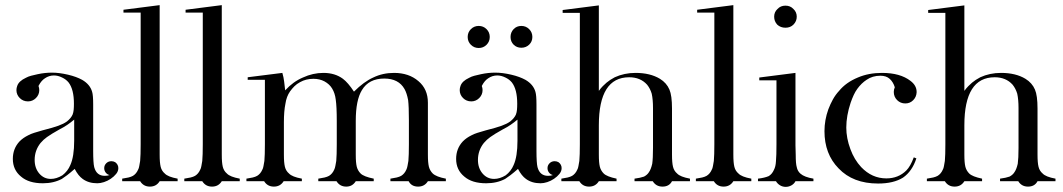

<svg xmlns="http://www.w3.org/2000/svg" viewBox="-20 -706 4142 748"><path d="M269 -240Q256 -229 242 -219.5Q228 -210 212 -202Q178 -183 163 -172Q156 -167 150 -161.5Q144 -156 138 -149Q115 -120 115 -83Q115 -51 133 -30Q151 -9 178 -9Q200 -9 223 -23Q244 -39 254 -63Q269 -96 269 -158ZM130 -371Q133 -363 133 -355Q133 -337 120 -324Q107 -311 89 -311Q70 -311 57 -324Q44 -337 44 -355Q44 -363 47 -371Q53 -390 81 -403Q90 -408 101.5 -411Q113 -414 127 -417Q155 -423 182 -423Q211 -423 245 -415Q262 -411 275.5 -406Q289 -401 300 -395Q331 -377 339 -348Q343 -335 343 -299V-118Q343 -95 344 -79Q345 -63 347 -55Q356 -21 388 -21Q399 -21 407 -24Q398 -26 392 -33.5Q386 -41 386 -51Q386 -62 394 -70Q402 -78 414 -78Q422 -78 429 -74Q441 -65 441 -51Q441 -39 432.5 -28.5Q424 -18 411.5 -9.5Q399 -1 385 3.5Q371 8 359 8Q325 8 302 -9Q285 -21 271 -48Q254 -33 241.5 -23.5Q229 -14 221 -9Q189 8 147 8Q92 8 62 -18Q30 -44 30 -87Q30 -127 56 -155Q64 -163 72 -168.5Q80 -174 90 -179Q99 -184 113 -188.5Q127 -193 145 -198Q188 -209 207 -216Q218 -220 226 -224Q234 -228 241 -233Q257 -246 263 -260Q266 -268 267 -278Q268 -288 268 -302Q268 -358 247 -385Q237 -397 222 -404Q206 -412 190 -412Q171 -412 155 -401Q141 -392 131 -373Z M602 -686V-141V-104Q602 -87 603 -75.5Q604 -64 606 -56Q610 -40 622 -30Q634 -17 672 -10V0H602Q589 21 564 21Q539 21 526 0H456V-10Q470 -12 480.5 -14.5Q491 -17 498 -21Q511 -29 518 -45Q521 -50 522.5 -59Q524 -68 526 -79Q527 -90 527.5 -106.5Q528 -123 528 -144V-657H461V-668Z M844 -686V-141V-104Q844 -87 845 -75.5Q846 -64 848 -56Q852 -40 864 -30Q876 -17 914 -10V0H844Q831 21 806 21Q781 21 768 0H698V-10Q712 -12 722.5 -14.5Q733 -17 740 -21Q753 -29 760 -45Q763 -50 764.5 -59Q766 -68 768 -79Q769 -90 769.5 -106.5Q770 -123 770 -144V-657H703V-668Z M1366 0Q1353 21 1329 21Q1304 21 1291 0H1220V-10Q1234 -12 1244.5 -14.5Q1255 -17 1262 -21Q1275 -29 1282 -45Q1285 -51 1286.5 -59.5Q1288 -68 1290 -79Q1291 -90 1291.5 -106.5Q1292 -123 1292 -144V-234Q1292 -263 1291 -283.5Q1290 -304 1288 -318Q1285 -343 1274 -361Q1264 -378 1244 -389Q1225 -399 1201 -399Q1172 -399 1149 -386Q1136 -379 1127 -370Q1118 -361 1110 -350Q1096 -330 1092 -302Q1086 -273 1086 -230V-140V-104Q1086 -87 1087 -75.5Q1088 -64 1090 -56Q1094 -40 1106 -30Q1118 -17 1156 -10V0H1085Q1072 21 1047 21Q1022 21 1009 0H940V-10Q954 -12 964.5 -14.5Q975 -17 982 -21Q995 -29 1002 -45Q1005 -50 1006.5 -59Q1008 -68 1010 -79Q1011 -90 1011.5 -106.5Q1012 -123 1012 -144V-395H945V-405L1080 -422Q1085 -405 1087 -388Q1089 -371 1091 -354Q1122 -388 1160 -404Q1199 -422 1240 -422Q1285 -422 1316 -399Q1336 -384 1359 -349Q1398 -388 1434 -404Q1471 -422 1515 -422Q1573 -422 1610 -390Q1647 -359 1647 -306V-141V-104Q1647 -87 1648 -75.5Q1649 -64 1651 -56Q1655 -41 1666 -30Q1680 -17 1717 -10V0H1647Q1634 21 1609 21Q1583 21 1572 0H1501V-10Q1515 -12 1525.5 -14.5Q1536 -17 1543 -21Q1556 -29 1563 -45Q1566 -51 1567.5 -59.5Q1569 -68 1571 -79Q1572 -90 1572.5 -106.5Q1573 -123 1573 -144V-237Q1573 -292 1570 -316Q1565 -343 1556 -359Q1533 -400 1477 -400Q1417 -400 1390 -355Q1366 -316 1366 -235V-141V-104Q1366 -87 1367 -75.5Q1368 -64 1370 -56Q1374 -41 1385 -30Q1397 -18 1436 -10V0H1366Z M1996 -240Q1983 -229 1969 -219.5Q1955 -210 1939 -202Q1905 -183 1890 -172Q1883 -167 1877 -161.5Q1871 -156 1865 -149Q1842 -120 1842 -83Q1842 -51 1860 -30Q1878 -9 1905 -9Q1927 -9 1950 -23Q1971 -39 1981 -63Q1996 -96 1996 -158ZM1857 -371Q1860 -363 1860 -355Q1860 -337 1847 -324Q1834 -311 1816 -311Q1797 -311 1784 -324Q1771 -337 1771 -355Q1771 -363 1774 -371Q1780 -390 1808 -403Q1817 -408 1828.5 -411Q1840 -414 1854 -417Q1882 -423 1909 -423Q1938 -423 1972 -415Q1989 -411 2002.5 -406Q2016 -401 2027 -395Q2058 -377 2066 -348Q2070 -335 2070 -299V-118Q2070 -95 2071 -79Q2072 -63 2074 -55Q2083 -21 2115 -21Q2126 -21 2134 -24Q2125 -26 2119 -33.5Q2113 -41 2113 -51Q2113 -62 2121 -70Q2129 -78 2141 -78Q2149 -78 2156 -74Q2168 -65 2168 -51Q2168 -39 2159.5 -28.5Q2151 -18 2138.5 -9.5Q2126 -1 2112 3.5Q2098 8 2086 8Q2052 8 2029 -9Q2012 -21 1998 -48Q1981 -33 1968.5 -23.5Q1956 -14 1948 -9Q1916 8 1874 8Q1819 8 1789 -18Q1757 -44 1757 -87Q1757 -127 1783 -155Q1791 -163 1799 -168.5Q1807 -174 1817 -179Q1826 -184 1840 -188.5Q1854 -193 1872 -198Q1915 -209 1934 -216Q1945 -220 1953 -224Q1961 -228 1968 -233Q1984 -246 1990 -260Q1993 -268 1994 -278Q1995 -288 1995 -302Q1995 -358 1974 -385Q1964 -397 1949 -404Q1933 -412 1917 -412Q1898 -412 1882 -401Q1868 -392 1858 -373ZM1845 -605Q1863 -605 1875.5 -592.5Q1888 -580 1888 -562Q1888 -544 1875.5 -531.5Q1863 -519 1845 -519Q1827 -519 1814.5 -531.5Q1802 -544 1802 -562Q1802 -580 1814.5 -592.5Q1827 -605 1845 -605ZM2011 -605Q2029 -605 2041.5 -592.5Q2054 -580 2054 -562Q2054 -544 2041.5 -532Q2029 -520 2011 -520Q1993 -520 1981 -532Q1969 -544 1969 -562Q1969 -580 1981 -592.5Q1993 -605 2011 -605Z M2172 -656V-667L2313 -685V-352Q2321 -363 2328.5 -370.5Q2336 -378 2343 -384Q2356 -395 2375 -405Q2412 -422 2456 -422Q2513 -422 2551 -399Q2577 -383 2588 -357Q2598 -334 2598 -283V-141V-104Q2598 -87 2599 -75.5Q2600 -64 2602 -56Q2606 -40 2618 -30Q2630 -17 2668 -10V0H2598Q2587 21 2561 21Q2536 21 2523 0H2452V-10Q2475 -13 2489 -18Q2502 -25 2508 -35Q2516 -46 2521 -68Q2524 -89 2524 -130V-285Q2524 -318 2519 -341Q2513 -361 2501 -376Q2475 -405 2431 -405Q2313 -405 2313 -218V-140V-104Q2313 -87 2314 -75.5Q2315 -64 2317 -56Q2321 -41 2332 -30Q2344 -18 2382 -10V0H2313Q2300 21 2275 21Q2250 21 2237 0H2167V-10Q2181 -12 2191.5 -14.5Q2202 -17 2209 -21Q2222 -29 2229 -45Q2232 -50 2233.5 -59Q2235 -68 2237 -79Q2238 -90 2238.5 -106.5Q2239 -123 2239 -144V-656Z M2837 -686V-141V-104Q2837 -87 2838 -75.5Q2839 -64 2841 -56Q2845 -40 2857 -30Q2869 -17 2907 -10V0H2837Q2824 21 2799 21Q2774 21 2761 0H2691V-10Q2705 -12 2715.5 -14.5Q2726 -17 2733 -21Q2746 -29 2753 -45Q2756 -50 2757.5 -59Q2759 -68 2761 -79Q2762 -90 2762.5 -106.5Q2763 -123 2763 -144V-657H2696V-668Z M3040 -598Q3021 -598 3008 -610Q2996 -623 2996 -641Q2996 -659 3009 -671Q3021 -684 3040 -684Q3059 -684 3071 -671Q3084 -659 3084 -641Q3084 -623 3071 -610Q3059 -598 3040 -598ZM3079 -422V-140L3080 -103Q3080 -68 3084 -55Q3087 -39 3099 -29Q3114 -16 3149 -10V0H3079Q3074 10 3063.5 16Q3053 22 3041 22Q3029 22 3019 16Q3009 10 3003 0H2933V-10Q2959 -13 2975 -20Q2988 -28 2995 -44Q3002 -57 3003 -78Q3004 -89 3004.5 -105.5Q3005 -122 3005 -144V-393H2938V-394V-404Z M3550 -89Q3534 -39 3498 -14Q3461 9 3401 9Q3303 9 3247 -50Q3192 -106 3192 -195Q3192 -238 3207 -280Q3215 -301 3225 -319Q3235 -337 3249 -352Q3276 -385 3322 -404Q3364 -422 3416 -422Q3487 -422 3527 -391Q3551 -373 3551 -348V-346Q3550 -328 3537.5 -315.5Q3525 -303 3507 -303Q3488 -303 3475 -316Q3462 -329 3462 -348Q3462 -353 3463 -357Q3464 -361 3466 -366Q3460 -386 3446.5 -398.5Q3433 -411 3410 -411Q3379 -411 3356 -395Q3336 -382 3320 -360Q3312 -349 3306 -336Q3300 -323 3294 -306Q3277 -255 3277 -209Q3277 -168 3293 -125Q3308 -84 3335 -55Q3377 -11 3433 -11Q3480 -11 3511 -42Q3527 -58 3540 -93Z M3596 -656V-667L3737 -685V-352Q3745 -363 3752.5 -370.5Q3760 -378 3767 -384Q3780 -395 3799 -405Q3836 -422 3880 -422Q3937 -422 3975 -399Q4001 -383 4012 -357Q4022 -334 4022 -283V-141V-104Q4022 -87 4023 -75.5Q4024 -64 4026 -56Q4030 -40 4042 -30Q4054 -17 4092 -10V0H4022Q4011 21 3985 21Q3960 21 3947 0H3876V-10Q3899 -13 3913 -18Q3926 -25 3932 -35Q3940 -46 3945 -68Q3948 -89 3948 -130V-285Q3948 -318 3943 -341Q3937 -361 3925 -376Q3899 -405 3855 -405Q3737 -405 3737 -218V-140V-104Q3737 -87 3738 -75.5Q3739 -64 3741 -56Q3745 -41 3756 -30Q3768 -18 3806 -10V0H3737Q3724 21 3699 21Q3674 21 3661 0H3591V-10Q3605 -12 3615.5 -14.5Q3626 -17 3633 -21Q3646 -29 3653 -45Q3656 -50 3657.5 -59Q3659 -68 3661 -79Q3662 -90 3662.5 -106.5Q3663 -123 3663 -144V-656Z"/></svg>

Font: Wachinanga
Style: Regular
Weight: 400
Designer: deFharo
Foundry: deFharo
Version: Wachinanga: Version 2.001 2013